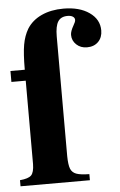

<svg xmlns="http://www.w3.org/2000/svg" viewBox="-51 -713 468 750"><g transform="rotate(-5 182.5 -338.5)"><path d="M-1 0V-23.9Q32.2 -26.9 43.5 -38.3Q54.7 -49.8 55.2 -82V-409.2H-1V-452.1H55.2Q55.2 -515.6 61.3 -550Q67.4 -584.5 83 -610.8Q103 -642.6 140.1 -659.7Q177.2 -676.8 226.1 -676.8Q288.6 -676.8 327.4 -649.7Q366.2 -622.6 366.2 -579.1Q366.2 -551.8 349.6 -534.9Q333 -518.1 305.2 -518.1Q280.3 -518.1 263.7 -533.7Q247.1 -549.3 247.1 -571.8Q247.1 -585.9 259.8 -607.9Q268.1 -621.6 268.1 -628.9Q268.1 -637.2 260.5 -642.1Q252.9 -647 240.2 -647Q213.9 -647 202.4 -629.2Q190.9 -611.3 190.9 -570.8V-101.1Q191.4 -66.9 197.5 -51.8Q203.6 -36.6 219.7 -30.5Q235.8 -24.4 271 -23.9V0Z"/></g></svg>

Font: Accordance
Style: Bold
Weight: 700
Version: Version 1.2 (build January 31, 2020) Miklal Software Solutio